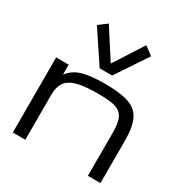

<svg xmlns="http://www.w3.org/2000/svg" viewBox="-206 -1085 1194 1246"><g transform="rotate(30 391.0 -462.0)"><path d="M64.5 0V-562.5H158.2V-487.8Q179.2 -516.1 210.2 -535.2Q241.2 -554.2 293.2 -563.7Q345.2 -573.2 429.7 -573.2Q540 -573.2 603.8 -551.8Q667.5 -530.3 694.3 -475.1Q721.2 -419.9 721.2 -318.8V0H627V-318.8Q627 -376.5 617.2 -411.6Q607.4 -446.8 583.7 -464.8Q560.1 -482.9 518.6 -489Q477.1 -495.1 413.1 -495.1Q315.4 -495.1 259.8 -479Q204.1 -462.9 181.2 -428.5Q158.2 -394 158.2 -338.9V0ZM344.2 -642.6 188 -877 250.5 -923.8 391.1 -705.1 531.7 -923.8 594.2 -877 438 -642.6Z"/></g></svg>

Font: Michroma
Style: Regular
Weight: 400
Designer: Vernon Adams
Foundry: Vernon Adams
Version: Version 1.100; ttfautohint (v1.8.4.7-5d5b);gftools[0.9.29]